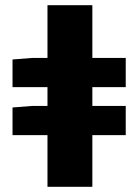

<svg xmlns="http://www.w3.org/2000/svg" viewBox="-20 -716 530 736"><path d="M28 -198V-304L104 -310H462V-198ZM28 -382V-488L104 -494H462V-382ZM162 0V-696H334V0Z"/></svg>

Font: Source Sans 3 Black
Style: Regular
Weight: 900
Designer: Paul D. Hunt
Foundry: Adobe
Version: Version 3.046;hotconv 1.0.118;makeotfexe 2.5.65603